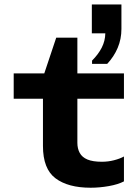

<svg xmlns="http://www.w3.org/2000/svg" viewBox="-20 -846 640 876"><path d="M393.5 10.5Q290.5 10.5 233.2 -32.5Q176 -75.5 176 -180V-395.5H42.5V-511H182L236.5 -674H333V-511H545.5V-395.5H333V-194.5Q333 -168 343.8 -148.2Q354.5 -128.5 379 -118.2Q403.5 -108 445 -108Q473.5 -108 500.5 -115Q527.5 -122 545.5 -132V-18.5Q519 -4.5 476.8 3Q434.5 10.5 393.5 10.5ZM400 -554.5V-569.5Q429 -598.5 444.5 -629.2Q460 -660 460.5 -694H399V-825.5H534V-714Q534 -668 517 -627.8Q500 -587.5 469 -554.5Z"/></svg>

Font: Chivo Mono Medium
Style: Regular
Weight: 500
Monospace: yes
Designer: Hector Gatti
Foundry: Omnibus-Type
Version: Version 1.008